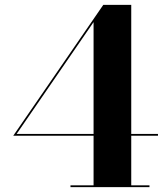

<svg xmlns="http://www.w3.org/2000/svg" viewBox="-20 -770 680 790"><path d="M270 0V-7.5H365V-679L48.5 -219H630V-211.5H34.5L405 -750H520V-7.5H595V0Z"/></svg>

Font: Bodoni Moda 28pt
Style: Bold
Weight: 700
Designer: Owen Earl
Foundry: indestructible type
Version: Version 2.005